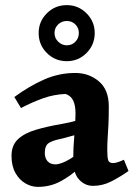

<svg xmlns="http://www.w3.org/2000/svg" viewBox="-20 -721 534 750"><path d="M274 -436Q327 -436 366 -403.5Q405 -371 405 -305Q405 -262 403.5 -233Q402 -204 400.5 -181.5Q399 -159 399 -135Q399 -107 402.5 -95.5Q406 -84 422 -84Q436 -84 464 -97L482 -53Q446 -28 413 -11.5Q380 5 343 5Q312 5 289 -19.5Q266 -44 266 -97Q266 -146 270.5 -193.5Q275 -241 275 -278Q275 -309 266 -328Q257 -347 236 -354Q190 -352 148 -337Q106 -322 62 -299L36 -342Q93 -384 151.5 -410Q210 -436 274 -436ZM345 -279 285 -196Q263 -191 246 -186Q229 -181 215 -178Q181 -171 168 -160.5Q155 -150 155 -124Q155 -103 166 -91Q177 -79 196 -79Q219 -79 254.5 -100.5Q290 -122 315 -155L334 -114Q318 -94 288.5 -65Q259 -36 218 -13.5Q177 9 128 9Q103 9 79.5 -4.5Q56 -18 40.5 -45Q25 -72 25 -112Q25 -154 50.5 -177.5Q76 -201 120 -214Q164 -227 217 -236Q253 -242 284 -251.5Q315 -261 345 -279ZM241 -544Q261 -544 274.5 -558Q288 -572 288 -592Q288 -612 274.5 -625.5Q261 -639 241 -639Q221 -639 207 -625.5Q193 -612 193 -592Q193 -572 207.5 -558Q222 -544 241 -544ZM241 -482Q195 -482 163 -514Q131 -546 131 -592Q131 -637 163 -669Q195 -701 241 -701Q286 -701 318 -669Q350 -637 350 -592Q350 -546 318 -514Q286 -482 241 -482Z"/></svg>

Font: Alkalami
Style: Regular
Weight: 400
Designer: Becca Hirsbrunner Spalinger
Foundry: SIL International
Version: Version 2.000